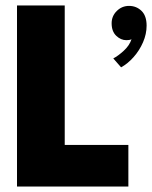

<svg xmlns="http://www.w3.org/2000/svg" viewBox="-20 -680 554 700"><path d="M421.5 -434.5 393 -467Q410.5 -476 431.2 -495Q452 -514 459.5 -537Q453 -533.5 441 -533.5Q420.5 -533.5 403.8 -549.5Q387 -565.5 387 -595Q387 -621.5 405.8 -640Q424.5 -658.5 450.5 -658.5Q477 -658.5 495.8 -640.5Q514.5 -622.5 514.5 -586.5Q514.5 -556 501.5 -526Q488.5 -496 467.2 -472Q446 -448 421.5 -434.5ZM42 -660H216V-151.5H448V0H42Z"/></svg>

Font: League Spartan Thin ExtraBold
Style: Regular
Weight: 800
Version: Version 2.002